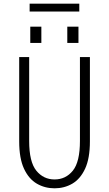

<svg xmlns="http://www.w3.org/2000/svg" viewBox="-20 -1009 590 1040"><path d="M275.5 11Q223 11 179.5 -14.2Q136 -39.5 110 -95.2Q84 -151 84 -243.5V-700H138V-245.5Q138 -132 176.8 -84.5Q215.5 -37 275.5 -37Q336 -37 374.5 -84.5Q413 -132 413 -245.5V-700H467V-243.5Q467 -151 441 -95.2Q415 -39.5 371.8 -14.2Q328.5 11 275.5 11ZM144 -864.5H204V-776.5H144ZM344.5 -864.5H405V-776.5H344.5ZM140.5 -946.5V-989H409.5V-946.5Z"/></svg>

Font: Trispace SemiCondensed ExtraLight
Style: Regular
Weight: 200
Width: 4
Designer: Tyler Finck
Foundry: Etcetera Type Company
Version: Version 1.210; ttfautohint (v1.8.3)